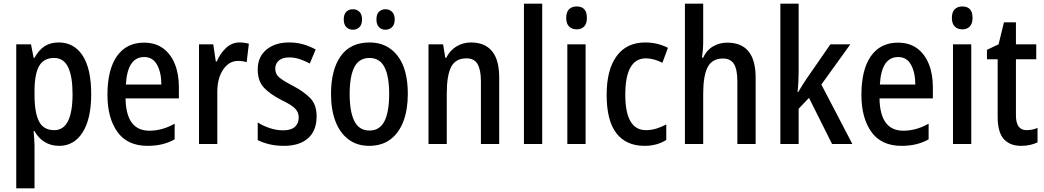

<svg xmlns="http://www.w3.org/2000/svg" viewBox="-20 -780 5657 1040"><path d="M298 -550Q381 -550 427.5 -479Q474 -408 474 -270Q474 -136 427.5 -63Q381 10 301 10Q255 10 221 -11.5Q187 -33 167 -70H162Q164 -48 165.5 -26.5Q167 -5 167 11V240H68V-540H148L162 -467H167Q190 -509 221.5 -529.5Q253 -550 298 -550ZM273 -466Q217 -466 192 -422.5Q167 -379 167 -286V-266Q167 -169 191.5 -122Q216 -75 274 -75Q324 -75 348.5 -124.5Q373 -174 373 -270Q373 -366 349 -416Q325 -466 273 -466Z M760 -549Q821 -549 863 -518.5Q905 -488 927 -433.5Q949 -379 949 -308V-247H660Q663 -72 789 -72Q859 -72 926 -110V-25Q893 -7 857.5 1.5Q822 10 779 10Q670 10 616 -65.5Q562 -141 562 -266Q562 -403 613.5 -476Q665 -549 760 -549ZM761 -471Q670 -471 662 -322H854Q854 -386 831 -428.5Q808 -471 761 -471Z M1278 -550Q1304 -550 1328 -543L1316 -443Q1296 -450 1269 -450Q1221 -450 1189 -403.5Q1157 -357 1157 -281V0H1058V-540H1135L1149 -447H1154Q1173 -491 1204.5 -520.5Q1236 -550 1278 -550Z M1695 -150Q1695 -72 1648.5 -31Q1602 10 1518 10Q1475 10 1439.5 1.5Q1404 -7 1376 -21V-117Q1403 -99 1440 -86.5Q1477 -74 1514 -74Q1556 -74 1577 -92.5Q1598 -111 1598 -144Q1598 -172 1578 -192.5Q1558 -213 1501 -240Q1443 -270 1409.5 -305.5Q1376 -341 1376 -404Q1376 -472 1423 -511Q1470 -550 1546 -550Q1587 -550 1622 -540Q1657 -530 1690 -512L1658 -436Q1632 -450 1604 -459.5Q1576 -469 1547 -469Q1511 -469 1491 -452.5Q1471 -436 1471 -408Q1471 -379 1492 -361Q1513 -343 1569 -314Q1627 -283 1661 -248Q1695 -213 1695 -150Z M2189 -271Q2189 -187 2165.5 -124Q2142 -61 2095.5 -25.5Q2049 10 1979 10Q1914 10 1867.5 -25Q1821 -60 1797 -123Q1773 -186 1773 -271Q1773 -402 1825.5 -476Q1878 -550 1982 -550Q2077 -550 2133 -478.5Q2189 -407 2189 -271ZM1874 -270Q1874 -175 1899.5 -124Q1925 -73 1981 -73Q2037 -73 2062.5 -123.5Q2088 -174 2088 -271Q2088 -367 2062.5 -416.5Q2037 -466 1981 -466Q1925 -466 1899.5 -416.5Q1874 -367 1874 -270ZM1842 -675Q1842 -703 1856 -716.5Q1870 -730 1892 -730Q1913 -730 1927 -716Q1941 -702 1941 -675Q1941 -647 1927 -633Q1913 -619 1892 -619Q1870 -619 1856 -633Q1842 -647 1842 -675ZM2019 -675Q2019 -703 2033 -716.5Q2047 -730 2068 -730Q2089 -730 2103.5 -716Q2118 -702 2118 -675Q2118 -647 2103.5 -633Q2089 -619 2068 -619Q2047 -619 2033 -633Q2019 -647 2019 -675Z M2531 -550Q2606 -550 2645 -503Q2684 -456 2684 -360V0H2585V-339Q2585 -401 2567 -432.5Q2549 -464 2507 -464Q2448 -464 2424 -418Q2400 -372 2400 -273V0H2301V-540H2380L2392 -467H2397Q2417 -507 2452.5 -528.5Q2488 -550 2531 -550Z M2917 0H2818V-760H2917Z M3104 -745Q3159 -745 3159 -683Q3159 -652 3144 -636.5Q3129 -621 3104 -621Q3078 -621 3062.5 -636.5Q3047 -652 3047 -683Q3047 -714 3062 -729.5Q3077 -745 3104 -745ZM3152 -540V0H3053V-540Z M3471 10Q3372 10 3319 -58Q3266 -126 3266 -267Q3266 -402 3320 -476Q3374 -550 3475 -550Q3511 -550 3542 -542Q3573 -534 3598 -521L3568 -440Q3546 -451 3523.5 -457.5Q3501 -464 3479 -464Q3367 -464 3367 -267Q3367 -75 3479 -75Q3508 -75 3535.5 -83.5Q3563 -92 3589 -106V-22Q3539 10 3471 10Z M3789 -558Q3789 -508 3782 -468H3789Q3807 -508 3842 -528.5Q3877 -549 3919 -549Q4073 -549 4073 -360V0H3974V-339Q3974 -404 3955.5 -433.5Q3937 -463 3897 -463Q3837 -463 3813 -416Q3789 -369 3789 -273V0H3690V-760H3789Z M4306 -392Q4306 -365 4304.5 -336.5Q4303 -308 4300 -282H4304Q4313 -298 4325.5 -317.5Q4338 -337 4348 -352L4478 -540H4586L4429 -322L4597 0H4487L4362 -250L4306 -191V0H4207V-760H4306Z M4844 -549Q4905 -549 4947 -518.5Q4989 -488 5011 -433.5Q5033 -379 5033 -308V-247H4744Q4747 -72 4873 -72Q4943 -72 5010 -110V-25Q4977 -7 4941.5 1.5Q4906 10 4863 10Q4754 10 4700 -65.5Q4646 -141 4646 -266Q4646 -403 4697.5 -476Q4749 -549 4844 -549ZM4845 -471Q4754 -471 4746 -322H4938Q4938 -386 4915 -428.5Q4892 -471 4845 -471Z M5193 -745Q5248 -745 5248 -683Q5248 -652 5233 -636.5Q5218 -621 5193 -621Q5167 -621 5151.5 -636.5Q5136 -652 5136 -683Q5136 -714 5151 -729.5Q5166 -745 5193 -745ZM5241 -540V0H5142V-540Z M5540 -75Q5555 -75 5570.5 -78Q5586 -81 5600 -87V-9Q5582 0 5559.5 5Q5537 10 5511 10Q5450 10 5417 -27Q5384 -64 5384 -147V-459H5326V-510L5389 -540L5418 -659H5483V-540H5593V-459H5483V-155Q5483 -75 5540 -75Z"/></svg>

Font: Noto Sans Lao UI Cond Med
Style: Regular
Weight: 500
Width: 3
Designer: Monotype Design Team
Foundry: Monotype Imaging Inc.
Version: Version 2.000; ttfautohint (v1.8.4.7-5d5b)